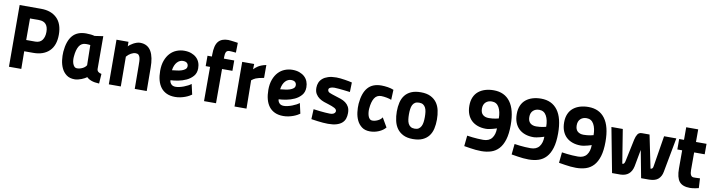

<svg xmlns="http://www.w3.org/2000/svg" viewBox="-26 -1406 7869 2115"><g transform="rotate(10 3908.0 -349.0)"><path d="M211 -197 213 0H75L73 -690H313Q426 -690 490.5 -627Q555 -564 555 -443Q555 -322 490.5 -259.5Q426 -197 313 -197ZM312 -323Q364 -323 389.5 -357.5Q415 -392 415 -449Q415 -505 389.5 -534.5Q364 -564 312 -564H211V-323Z M1041 -143Q1043 -124 1056.5 -113.5Q1070 -103 1092 -99L1085 10Q1033 8 998.5 -4.5Q964 -17 945 -37Q936 -30 920.5 -21.5Q905 -13 887 -6Q869 1 849 6Q829 11 811 11Q755 11 719.5 -15.5Q684 -42 664.5 -83Q645 -124 639 -173Q633 -222 636 -267Q646 -388 698 -448.5Q750 -509 849 -509Q878 -509 903 -506Q928 -503 945 -498L1040 -512ZM817 -113Q846 -113 876 -127.5Q906 -142 920 -166L916 -391Q907 -393 892 -393.5Q877 -394 868 -394Q817 -394 791.5 -352.5Q766 -311 760 -236Q758 -218 759.5 -196.5Q761 -175 767.5 -156.5Q774 -138 785.5 -125.5Q797 -113 817 -113Z M1192 0 1190 -499H1324L1325 -448Q1332 -457 1346.5 -468Q1361 -479 1378.5 -488.5Q1396 -498 1415.5 -504.5Q1435 -511 1453 -511Q1496 -511 1527 -493.5Q1558 -476 1577 -443Q1596 -410 1605 -364Q1614 -318 1614 -261L1616 0H1482L1480 -261Q1480 -286 1479 -309Q1478 -332 1473 -350Q1468 -368 1457 -378.5Q1446 -389 1425 -389Q1400 -389 1373 -374Q1346 -359 1324 -333L1326 0Z M2116 -48Q2105 -40 2087 -30Q2069 -20 2045 -11Q2021 -2 1992.5 4Q1964 10 1934 10Q1879 10 1839 -8.5Q1799 -27 1773.5 -60.5Q1748 -94 1735.5 -141Q1723 -188 1723 -246Q1723 -312 1741.5 -361.5Q1760 -411 1791 -444Q1822 -477 1863 -493Q1904 -509 1948 -509Q1992 -509 2026 -496.5Q2060 -484 2083.5 -462.5Q2107 -441 2119 -411Q2131 -381 2131 -345Q2131 -291 2101 -256.5Q2071 -222 2028 -202Q1985 -182 1937 -173Q1889 -164 1853 -163Q1853 -140 1870 -120.5Q1887 -101 1921 -101Q1940 -101 1964 -106.5Q1988 -112 2011.5 -121Q2035 -130 2056 -141Q2077 -152 2090 -163ZM1952 -396Q1935 -396 1918.5 -388.5Q1902 -381 1888 -366Q1874 -351 1864 -328Q1854 -305 1850 -274Q1876 -277 1904.5 -280.5Q1933 -284 1957 -292Q1981 -300 1996.5 -313Q2012 -326 2012 -348Q2012 -369 1997.5 -382.5Q1983 -396 1952 -396Z M2257 -383H2208V-499H2257V-522Q2257 -623 2292.5 -666.5Q2328 -710 2403 -710Q2415 -710 2434 -707.5Q2453 -705 2470 -703Q2490 -700 2512 -697L2510 -587Q2498 -588 2486 -589Q2475 -590 2463 -591Q2451 -592 2439 -592Q2410 -592 2400.5 -573Q2391 -554 2391 -521V-499H2507V-383H2391V0H2257Z M2596 -499H2730L2728 -439Q2737 -448 2748.5 -458.5Q2760 -469 2775.5 -478.5Q2791 -488 2812.5 -496.5Q2834 -505 2864 -511V-367Q2829 -361 2808 -355.5Q2787 -350 2773.5 -344.5Q2760 -339 2750 -332Q2740 -325 2728 -316L2732 0H2598Z M3326 -48Q3315 -40 3297 -30Q3279 -20 3255 -11Q3231 -2 3202.5 4Q3174 10 3144 10Q3089 10 3049 -8.5Q3009 -27 2983.5 -60.5Q2958 -94 2945.5 -141Q2933 -188 2933 -246Q2933 -312 2951.5 -361.5Q2970 -411 3001 -444Q3032 -477 3073 -493Q3114 -509 3158 -509Q3202 -509 3236 -496.5Q3270 -484 3293.5 -462.5Q3317 -441 3329 -411Q3341 -381 3341 -345Q3341 -291 3311 -256.5Q3281 -222 3238 -202Q3195 -182 3147 -173Q3099 -164 3063 -163Q3063 -140 3080 -120.5Q3097 -101 3131 -101Q3150 -101 3174 -106.5Q3198 -112 3221.5 -121Q3245 -130 3266 -141Q3287 -152 3300 -163ZM3162 -396Q3145 -396 3128.5 -388.5Q3112 -381 3098 -366Q3084 -351 3074 -328Q3064 -305 3060 -274Q3086 -277 3114.5 -280.5Q3143 -284 3167 -292Q3191 -300 3206.5 -313Q3222 -326 3222 -348Q3222 -369 3207.5 -382.5Q3193 -396 3162 -396Z M3822 -378Q3788 -382 3755 -386Q3727 -389 3697 -392Q3667 -395 3647 -395Q3617 -395 3600 -386Q3583 -377 3583 -363Q3583 -340 3605.5 -330Q3628 -320 3671 -307Q3704 -297 3734.5 -286.5Q3765 -276 3789 -258.5Q3813 -241 3827.5 -214Q3842 -187 3842 -145Q3842 -111 3832.5 -83Q3823 -55 3800 -34.5Q3777 -14 3739 -2.5Q3701 9 3644 9Q3621 9 3588.5 6.5Q3556 4 3527 0Q3493 -4 3456 -10L3461 -122Q3499 -117 3533 -113Q3562 -110 3593 -107.5Q3624 -105 3644 -105Q3676 -105 3691.5 -116.5Q3707 -128 3707 -144Q3707 -164 3681 -177.5Q3655 -191 3613 -204Q3589 -211 3560.5 -221Q3532 -231 3507.5 -248Q3483 -265 3466.5 -292Q3450 -319 3450 -361Q3450 -391 3461 -418Q3472 -445 3496 -465.5Q3520 -486 3557.5 -498Q3595 -510 3648 -510Q3668 -510 3693 -507.5Q3718 -505 3742.5 -501Q3767 -497 3789 -493Q3811 -489 3825 -485Z M4287 -63Q4259 -29 4211.5 -9Q4164 11 4114 11Q4058 11 4022.5 -15.5Q3987 -42 3967.5 -83Q3948 -124 3942 -173Q3936 -222 3939 -267Q3949 -388 4001 -448.5Q4053 -509 4152 -509Q4168 -509 4187 -507.5Q4206 -506 4224.5 -503Q4243 -500 4260 -495.5Q4277 -491 4290 -485L4285 -372Q4277 -376 4263 -380Q4249 -384 4233 -387Q4217 -390 4200.5 -392Q4184 -394 4171 -394Q4120 -394 4094.5 -352.5Q4069 -311 4063 -236Q4061 -218 4063 -196Q4065 -174 4071 -155Q4077 -136 4089 -123.5Q4101 -111 4121 -111Q4150 -111 4181.5 -126.5Q4213 -142 4227 -166Z M4594 -511Q4659 -511 4702.5 -489.5Q4746 -468 4772 -432Q4798 -396 4808.5 -347.5Q4819 -299 4819 -245Q4819 -191 4808.5 -144Q4798 -97 4772 -62.5Q4746 -28 4702.5 -8Q4659 12 4594 12Q4529 12 4485.5 -10Q4442 -32 4416 -68.5Q4390 -105 4379 -154Q4368 -203 4368 -257Q4368 -311 4379 -357.5Q4390 -404 4416 -438Q4442 -472 4485.5 -491.5Q4529 -511 4594 -511ZM4594 -104Q4622 -104 4639 -115.5Q4656 -127 4666 -146.5Q4676 -166 4679.5 -192.5Q4683 -219 4683 -250Q4683 -281 4679.5 -307.5Q4676 -334 4666 -353.5Q4656 -373 4639 -384Q4622 -395 4594 -395Q4566 -395 4548.5 -384Q4531 -373 4521.5 -353.5Q4512 -334 4508.5 -307.5Q4505 -281 4505 -250Q4505 -219 4508.5 -192.5Q4512 -166 4521.5 -146.5Q4531 -127 4548.5 -115.5Q4566 -104 4594 -104Z M5178 -129Q5208 -125 5239 -121Q5265 -118 5297 -116Q5329 -114 5359 -114Q5424 -114 5455.5 -155Q5487 -196 5487 -265Q5487 -265 5475 -261Q5463 -257 5444.5 -252Q5426 -247 5405 -243Q5384 -239 5366 -239Q5316 -239 5275 -253.5Q5234 -268 5205 -295.5Q5176 -323 5160 -364Q5144 -405 5144 -459Q5144 -513 5161.5 -553.5Q5179 -594 5211 -620Q5243 -646 5286 -659Q5329 -672 5380 -672Q5501 -672 5565.5 -585Q5630 -498 5630 -327Q5630 -229 5610 -163.5Q5590 -98 5554 -59Q5518 -20 5468.5 -4Q5419 12 5359 12Q5331 12 5297.5 9Q5264 6 5235 1Q5201 -3 5166 -10ZM5378 -361Q5398 -361 5417.5 -363Q5437 -365 5453 -368Q5471 -372 5488 -376Q5488 -451 5461.5 -499Q5435 -547 5381 -547Q5339 -547 5312.5 -522Q5286 -497 5286 -451Q5286 -405 5311 -383Q5336 -361 5378 -361Z M5708 -129Q5738 -125 5769 -121Q5795 -118 5827 -116Q5859 -114 5889 -114Q5954 -114 5985.5 -155Q6017 -196 6017 -265Q6017 -265 6005 -261Q5993 -257 5974.5 -252Q5956 -247 5935 -243Q5914 -239 5896 -239Q5846 -239 5805 -253.5Q5764 -268 5735 -295.5Q5706 -323 5690 -364Q5674 -405 5674 -459Q5674 -513 5691.5 -553.5Q5709 -594 5741 -620Q5773 -646 5816 -659Q5859 -672 5910 -672Q6031 -672 6095.5 -585Q6160 -498 6160 -327Q6160 -229 6140 -163.5Q6120 -98 6084 -59Q6048 -20 5998.5 -4Q5949 12 5889 12Q5861 12 5827.5 9Q5794 6 5765 1Q5731 -3 5696 -10ZM5908 -361Q5928 -361 5947.5 -363Q5967 -365 5983 -368Q6001 -372 6018 -376Q6018 -451 5991.5 -499Q5965 -547 5911 -547Q5869 -547 5842.5 -522Q5816 -497 5816 -451Q5816 -405 5841 -383Q5866 -361 5908 -361Z M6238 -129Q6268 -125 6299 -121Q6325 -118 6357 -116Q6389 -114 6419 -114Q6484 -114 6515.5 -155Q6547 -196 6547 -265Q6547 -265 6535 -261Q6523 -257 6504.5 -252Q6486 -247 6465 -243Q6444 -239 6426 -239Q6376 -239 6335 -253.5Q6294 -268 6265 -295.5Q6236 -323 6220 -364Q6204 -405 6204 -459Q6204 -513 6221.5 -553.5Q6239 -594 6271 -620Q6303 -646 6346 -659Q6389 -672 6440 -672Q6561 -672 6625.5 -585Q6690 -498 6690 -327Q6690 -229 6670 -163.5Q6650 -98 6614 -59Q6578 -20 6528.5 -4Q6479 12 6419 12Q6391 12 6357.5 9Q6324 6 6295 1Q6261 -3 6226 -10ZM6438 -361Q6458 -361 6477.5 -363Q6497 -365 6513 -368Q6531 -372 6548 -376Q6548 -451 6521.5 -499Q6495 -547 6441 -547Q6399 -547 6372.5 -522Q6346 -497 6346 -451Q6346 -405 6371 -383Q6396 -361 6438 -361Z M6853 -499 6914 -121Q6925 -120 6932 -126.5Q6939 -133 6944 -153L6997 -405Q7005 -442 7020.5 -466Q7036 -490 7069 -490H7154L7230 -121Q7242 -122 7249.5 -129Q7257 -136 7259 -153L7315 -499H7452L7380 -113Q7371 -62 7338 -31.5Q7305 -1 7236 0H7146L7088 -306L7053 -117Q7029 -3 6915 0H6821L6726 -499Z M7672 -381V-185Q7672 -109 7714 -109Q7725 -109 7737 -109Q7749 -109 7760 -110Q7772 -110 7785 -111L7791 -3Q7774 1 7756 5Q7741 8 7724 10Q7707 12 7694 12Q7610 12 7574 -32.5Q7538 -77 7538 -178V-381H7484V-498H7538V-639H7672V-498H7790V-381Z"/></g></svg>

Font: Panefresco 999wt
Style: Regular
Weight: 900
Version: Version 1.001